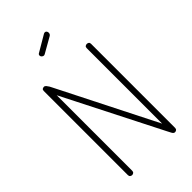

<svg xmlns="http://www.w3.org/2000/svg" viewBox="-284 -1039 1124 1124"><g transform="rotate(-45 278.5 -476.5)"><path d="M101 0Q94 0 88.5 -4.5Q83 -9 83 -18V-714Q83 -724 88.5 -727.5Q94 -731 101 -731Q108 -731 114 -724Q120 -717 125 -708.5Q130 -700 132 -695L438 -89V-714Q438 -723 443.5 -727Q449 -731 456 -731Q463 -731 468.5 -727Q474 -723 474 -714V-18Q474 -9 468.5 -4.5Q463 0 456 0Q446 0 439 -13Q432 -26 427 -36L119 -643V-18Q119 -9 113.5 -4.5Q108 0 101 0ZM231 -860Q224 -860 218 -865.5Q212 -871 212 -878Q212 -887 220 -891L322 -951Q326 -953 329 -953Q337 -953 341 -947.5Q345 -942 345 -935Q345 -923 335 -917L240 -863Q238 -862 235.5 -861Q233 -860 231 -860Z"/></g></svg>

Font: Dosis ExtraLight ExtraLight
Style: Regular
Weight: 250
Version: Version 3.001; ttfautohint (v1.8.2)